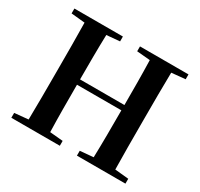

<svg xmlns="http://www.w3.org/2000/svg" viewBox="-155 -935 1173 1128"><g transform="rotate(30 432.0 -370.5)"><path d="M490 -708 580 -700C583 -599 583 -498 583 -397H282C282 -499 282 -600 285 -700L374 -708V-741H45V-708L138 -699C140 -597 140 -496 140 -394V-346C140 -243 140 -141 138 -42L45 -33V0H374V-33L285 -41C282 -141 282 -244 282 -361H583C583 -243 583 -140 580 -41L490 -33V0H819V-33L726 -42C724 -143 724 -245 724 -346V-394C724 -497 724 -599 726 -699L819 -708V-741H490Z"/></g></svg>

Font: GenRyuMin2 TW B
Style: Regular
Weight: 700
Version: Version 2.100;PS 2.1;hotconv 16.6.51;makeotf.lib2.5.65220 DE